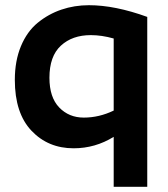

<svg xmlns="http://www.w3.org/2000/svg" viewBox="-20 -560 645 738"><path d="M417 158V-34Q346 10 263 10Q165 10 101 -57.5Q37 -125 37 -253Q37 -326 60.5 -382.5Q84 -439 125 -472.5Q166 -506 216 -523Q266 -540 322 -540Q422 -540 546 -495V158ZM302 -108Q361 -108 417 -135V-412Q371 -425 329 -425Q258 -425 214 -384.5Q170 -344 170 -261Q170 -186 207.5 -147Q245 -108 302 -108Z"/></svg>

Font: Roundo SemiBold
Style: Regular
Weight: 600
Designer: Namrata Goyal (Gurmukhi), Shiva Nallaperumal (Latin)
Foundry: Indian Type Foundry
Version: Version 1.000;PS 1.0;hotconv 1.0.88;makeotf.lib2.5.647800